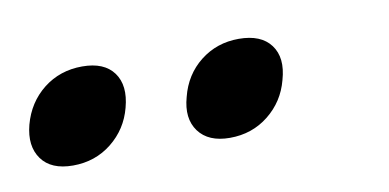

<svg xmlns="http://www.w3.org/2000/svg" viewBox="-71 -701 464 229"><g transform="rotate(-10 161.0 -587.0)"><path d="M4 -530Q-22.5 -530 -34 -546Q-45.5 -562 -39 -587Q-32 -613 -12 -628.8Q8 -644.5 35 -644.5Q61.5 -644.5 73 -628.8Q84.5 -613 77.5 -587Q71 -562 51 -546Q31 -530 4 -530ZM194 -530Q168 -530 156.2 -546Q144.5 -562 151.5 -587Q158 -613 178 -628.8Q198 -644.5 224.5 -644.5Q251.5 -644.5 263.2 -628.8Q275 -613 267.5 -587Q261 -562 241 -546Q221 -530 194 -530Z"/></g></svg>

Font: Fraunces 9pt S000
Style: Italic
Weight: 400
Italic angle: -16°
Version: Version 1.000; ttfautohint (v1.8.3)